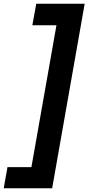

<svg xmlns="http://www.w3.org/2000/svg" viewBox="-40 -832 473 1027"><path d="M413 -812 239 175H-20L0 62H128L262 -697H133L154 -812Z"/></svg>

Font: DM Sans 16pt ExtraBold
Style: Italic
Weight: 800
Italic angle: -10°
Version: Version 4.004;gftools[0.9.30]